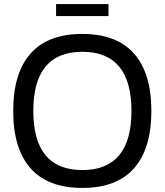

<svg xmlns="http://www.w3.org/2000/svg" viewBox="-20 -911 810 945"><path d="M385 -74Q627 -74 627 -365Q627 -656 385 -656Q144 -656 144 -365Q144 -74 385 -74ZM130.5 -82.5Q45 -179 45 -365Q45 -551 130.5 -647.5Q216 -744 385 -744Q554 -744 639.5 -647.5Q725 -551 725 -365Q725 -179 639.5 -82.5Q554 14 385 14Q216 14 130.5 -82.5ZM256 -832V-891H514V-832Z"/></svg>

Font: Nacelle
Style: Regular
Weight: 400
Designer: Sora Sagano
Foundry: Sora Sagano
Version: Version 1.000;FEAKit 1.0